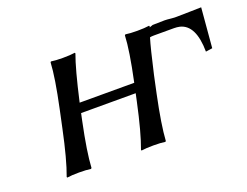

<svg xmlns="http://www.w3.org/2000/svg" viewBox="-76 -579 937 728"><g transform="rotate(-20 392.0 -214.5)"><path d="M588.4 -430.2 636.7 -431.2Q645.5 -431.2 663.1 -429.2Q678.7 -427.7 685.1 -428.2Q705.1 -428.2 739.7 -429.2Q770 -430.2 784.2 -430.2L770.5 -270L743.7 -266.1Q742.7 -374 683.1 -388.7Q671.9 -391.1 660.2 -391.1H579.1Q569.3 -391.1 563 -389.6Q551.3 -351.6 528.3 -250L513.2 -179.2Q488.8 -63 484.9 0L482.4 2.9Q464.8 0 435.1 0Q405.3 0 386.2 2.9L384.8 0Q407.7 -61 433.1 -179.2L439.5 -209H219.2L212.9 -179.2Q188.5 -63 185.1 0L182.1 2.9Q164.6 0 134.8 0Q105 0 86.4 2.9L85 0Q107.9 -61 132.8 -179.2L147.9 -250Q173.3 -369.1 176.3 -429.2L178.7 -432.1Q196.3 -429.2 226.1 -429.2Q255.9 -429.2 274.9 -432.1L276.4 -429.2Q256.3 -375 228 -250L227.5 -248H447.8L448.2 -250Q473.6 -369.1 476.1 -429.2L479 -432.1Q496.6 -429.2 526.4 -429.2Q556.2 -429.2 574.7 -432.1L576.2 -429.2Q575.7 -427.2 574.7 -425.3Z"/></g></svg>

Font: Linux Biolinum Slanted O
Style: Slanted
Weight: 400
Designer: Philipp H. Poll
Foundry: Philipp H. Poll
Version: Version 1.0.4